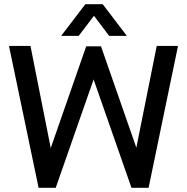

<svg xmlns="http://www.w3.org/2000/svg" viewBox="-20 -900 896 920"><path d="M165 0 23 -680H126L231 -151L210 -153L393 -678H464L647 -153L625 -151L731 -680H833L692 0H610L415 -558H442L247 0ZM273 -728 389 -880H472L588 -728H503L418 -841H443L357 -728Z"/></svg>

Font: Teachers Medium
Style: Regular
Weight: 500
Designer: Alfredo Marco Pradil, Chank Diesel
Version: Version 1.001